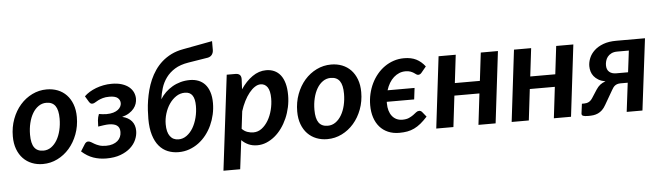

<svg xmlns="http://www.w3.org/2000/svg" viewBox="-53 -983 4719 1371"><g transform="rotate(-5 2306.0 -297.5)"><path d="M231 -87.5C202 -87.5 180.5 -97.2 166.5 -116.8C152.5 -136.2 145.5 -166.8 145.5 -208.5C145.5 -237.8 148.7 -265.7 155 -292C161.3 -318.3 170.3 -341.4 182 -361.2C193.7 -381.1 207.9 -396.8 224.8 -408.5C241.6 -420.2 260.3 -426 281 -426C309.7 -426 331 -416.2 345 -396.8C359 -377.2 366 -346.7 366 -305C366 -276 362.8 -248.3 356.5 -222C350.2 -195.7 341.2 -172.6 329.5 -152.8C317.8 -132.9 303.7 -117.1 287 -105.2C270.3 -93.4 251.7 -87.5 231 -87.5ZM219.5 7.5C256.5 7.5 291.3 -0.6 324 -16.8C356.7 -32.9 385.2 -55.1 409.8 -83.2C434.2 -111.4 453.7 -144.6 468 -182.8C482.3 -220.9 489.5 -262 489.5 -306C489.5 -340.3 484.5 -370.8 474.5 -397.5C464.5 -424.2 450.8 -446.7 433.2 -465C415.8 -483.3 394.9 -497.2 370.8 -506.8C346.6 -516.2 320.3 -521 292 -521C255 -521 220.2 -513 187.5 -497C154.8 -481 126.2 -459 101.8 -431C77.2 -403 57.8 -369.8 43.5 -331.5C29.2 -293.2 22 -251.8 22 -207.5C22 -173.2 27 -142.7 37 -116C47 -89.3 60.8 -66.8 78.5 -48.5C96.2 -30.2 117 -16.2 141 -6.8C165 2.8 191.2 7.5 219.5 7.5Z M560 -448 585.5 -405.5C590.2 -398.8 594.3 -394.7 598 -393C601.7 -391.3 606.2 -390.8 611.5 -391.5C616.8 -391.8 622.7 -394.1 629 -398.2C635.3 -402.4 643.2 -406.8 652.5 -411.5C661.8 -416.2 672.9 -420.4 685.8 -424.2C698.6 -428.1 714.3 -430 733 -430C761 -430 780.9 -425 792.8 -415C804.6 -405 810.5 -392.3 810.5 -377C810.5 -369 808.4 -360.9 804.2 -352.8C800.1 -344.6 793.7 -337.2 785 -330.5C776.3 -323.8 765.1 -318.4 751.2 -314.2C737.4 -310.1 720.8 -308 701.5 -308C692.5 -308 683.7 -308.6 675 -309.8C666.3 -310.9 657.5 -312.2 648.5 -313.5C642.5 -298.5 638.8 -283.8 637.5 -269.2C636.2 -254.8 635.5 -239.8 635.5 -224.5C647.8 -226.5 661.1 -228.5 675.2 -230.5C689.4 -232.5 701.7 -233.5 712 -233.5C724 -233.5 734.8 -232.4 744.5 -230.2C754.2 -228.1 762.4 -224.7 769.2 -220C776.1 -215.3 781.3 -209.2 785 -201.5C788.7 -193.8 790.5 -184.3 790.5 -173C790.5 -160.3 788.2 -148.5 783.5 -137.5C778.8 -126.5 771.8 -117 762.5 -109C753.2 -101 741.7 -94.7 728 -90C714.3 -85.3 698.5 -83 680.5 -83C660.8 -83 644.6 -85.2 631.8 -89.5C618.9 -93.8 608 -98.6 599 -103.8C590 -108.9 582.1 -113.7 575.2 -118C568.4 -122.3 561.3 -124.5 554 -124.5C548.7 -124.5 543.8 -122.8 539.5 -119.5C535.2 -116.2 531.8 -112.5 529.5 -108.5L498 -58.5C524.7 -34.5 552.5 -17.5 581.5 -7.5C610.5 2.5 641.3 7.5 674 7.5C713.3 7.5 747.3 2.2 776 -8.5C804.7 -19.2 828.4 -33 847.2 -50C866.1 -67 880.1 -86.1 889.2 -107.2C898.4 -128.4 903 -149.5 903 -170.5C903 -198.8 895.2 -222.2 879.5 -240.8C863.8 -259.2 841.3 -271.8 812 -278.5C832 -283.8 848.9 -290.9 862.8 -299.8C876.6 -308.6 887.9 -318.5 896.8 -329.5C905.6 -340.5 911.9 -352 915.8 -364C919.6 -376 921.5 -388 921.5 -400C921.5 -415.3 918.2 -430.2 911.8 -444.8C905.2 -459.2 895.2 -472.2 881.8 -483.5C868.2 -494.8 851.2 -503.8 830.5 -510.5C809.8 -517.2 785.3 -520.5 757 -520.5C737 -520.5 717.5 -518.7 698.5 -515C679.5 -511.3 661.5 -506.2 644.5 -499.8C627.5 -493.2 611.8 -485.6 597.2 -476.8C582.8 -467.9 570.3 -458.3 560 -448Z M1316.5 -623.5 1459 -646.5C1472 -649.5 1481.8 -655.8 1488.5 -665.2C1495.2 -674.8 1498.5 -686 1498.5 -699V-761.5L1287.5 -722C1255.8 -716.3 1227.4 -707.2 1202.2 -694.8C1177.1 -682.2 1154.8 -667.3 1135.2 -650C1115.8 -632.7 1098.8 -613.4 1084.2 -592.2C1069.8 -571.1 1057.4 -548.8 1047.2 -525.5C1037.1 -502.2 1028.8 -478.2 1022.2 -453.8C1015.8 -429.2 1010.6 -405 1006.8 -381C1002.9 -357 1000.3 -333.7 999 -311C997.7 -288.3 997 -267.3 997 -248C997 -203 1001.9 -164.3 1011.8 -132C1021.6 -99.7 1035.2 -73.2 1052.8 -52.5C1070.2 -31.8 1090.9 -16.7 1114.8 -7C1138.6 2.7 1164.3 7.5 1192 7.5C1219.3 7.5 1245.1 3.2 1269.2 -5.5C1293.4 -14.2 1315.7 -26.1 1336 -41.2C1356.3 -56.4 1374.6 -74.3 1390.8 -95C1406.9 -115.7 1420.6 -138.2 1431.8 -162.5C1442.9 -186.8 1451.5 -212.4 1457.5 -239.2C1463.5 -266.1 1466.5 -293.2 1466.5 -320.5C1466.5 -351.2 1462.8 -377.8 1455.2 -400.2C1447.8 -422.8 1437.3 -441.2 1424 -455.8C1410.7 -470.2 1394.8 -481 1376.5 -488C1358.2 -495 1338.2 -498.5 1316.5 -498.5C1292.8 -498.5 1270.4 -495.6 1249.2 -489.8C1228.1 -483.9 1208.4 -475.8 1190.2 -465.2C1172.1 -454.8 1155.5 -442.2 1140.5 -427.8C1125.5 -413.2 1112.5 -397.2 1101.5 -379.5C1105.2 -406.5 1111.1 -433.2 1119.2 -459.5C1127.4 -485.8 1139.7 -510.2 1156 -532.5C1172.3 -554.8 1193.4 -574 1219.2 -590C1245.1 -606 1277.5 -617.2 1316.5 -623.5ZM1117 -199C1117 -224 1120.8 -249.2 1128.5 -274.5C1136.2 -299.8 1146.9 -322.7 1160.8 -343C1174.6 -363.3 1191 -379.8 1210 -392.5C1229 -405.2 1250 -411.5 1273 -411.5C1297 -411.5 1314.8 -403.2 1326.2 -386.5C1337.8 -369.8 1343.5 -344.7 1343.5 -311C1343.5 -282.3 1340 -254.3 1333 -227C1326 -199.7 1316.2 -175.4 1303.8 -154.2C1291.2 -133.1 1276.1 -116 1258.2 -103C1240.4 -90 1220.8 -83.5 1199.5 -83.5C1173.5 -83.5 1153.2 -93.2 1138.8 -112.8C1124.2 -132.2 1117 -161 1117 -199Z M1499 167.5H1619L1644.5 -39C1658.5 -24.7 1674.8 -13.3 1693.2 -5C1711.8 3.3 1732.7 7.5 1756 7.5C1778.7 7.5 1800.6 3.2 1821.8 -5.5C1842.9 -14.2 1862.8 -26.2 1881.5 -41.5C1900.2 -56.8 1917.1 -75 1932.2 -96C1947.4 -117 1960.5 -140 1971.5 -165C1982.5 -190 1991 -216.5 1997 -244.5C2003 -272.5 2006 -301 2006 -330C2006 -362.3 2002.7 -390.5 1996 -414.5C1989.3 -438.5 1979.8 -458.3 1967.5 -474C1955.2 -489.7 1940.3 -501.4 1923 -509.2C1905.7 -517.1 1886.3 -521 1865 -521C1830 -521 1796.9 -510.1 1765.8 -488.2C1734.6 -466.4 1706.7 -437 1682 -400L1685.5 -473.5C1685.5 -487.5 1681.9 -497.7 1674.8 -504C1667.6 -510.3 1657.5 -513.5 1644.5 -513.5H1582ZM1816.5 -424C1837.5 -424 1853.9 -415.2 1865.8 -397.8C1877.6 -380.2 1883.5 -353.5 1883.5 -317.5C1883.5 -289.8 1880 -262.2 1873 -234.8C1866 -207.2 1856 -182.5 1843 -160.5C1830 -138.5 1814.5 -120.7 1796.5 -107C1778.5 -93.3 1758.5 -86.5 1736.5 -86.5C1722.2 -86.5 1707.8 -89 1693.2 -94C1678.8 -99 1665.8 -107.5 1654.5 -119.5L1669.5 -244C1677.5 -269.3 1687.1 -293 1698.2 -315C1709.4 -337 1721.5 -356.1 1734.5 -372.2C1747.5 -388.4 1761 -401.1 1775 -410.2C1789 -419.4 1802.8 -424 1816.5 -424Z M2269.5 -87.5C2240.5 -87.5 2219 -97.2 2205 -116.8C2191 -136.2 2184 -166.8 2184 -208.5C2184 -237.8 2187.2 -265.7 2193.5 -292C2199.8 -318.3 2208.8 -341.4 2220.5 -361.2C2232.2 -381.1 2246.4 -396.8 2263.2 -408.5C2280.1 -420.2 2298.8 -426 2319.5 -426C2348.2 -426 2369.5 -416.2 2383.5 -396.8C2397.5 -377.2 2404.5 -346.7 2404.5 -305C2404.5 -276 2401.3 -248.3 2395 -222C2388.7 -195.7 2379.7 -172.6 2368 -152.8C2356.3 -132.9 2342.2 -117.1 2325.5 -105.2C2308.8 -93.4 2290.2 -87.5 2269.5 -87.5ZM2258 7.5C2295 7.5 2329.8 -0.6 2362.5 -16.8C2395.2 -32.9 2423.8 -55.1 2448.2 -83.2C2472.8 -111.4 2492.2 -144.6 2506.5 -182.8C2520.8 -220.9 2528 -262 2528 -306C2528 -340.3 2523 -370.8 2513 -397.5C2503 -424.2 2489.2 -446.7 2471.8 -465C2454.2 -483.3 2433.4 -497.2 2409.2 -506.8C2385.1 -516.2 2358.8 -521 2330.5 -521C2293.5 -521 2258.7 -513 2226 -497C2193.3 -481 2164.7 -459 2140.2 -431C2115.8 -403 2096.3 -369.8 2082 -331.5C2067.7 -293.2 2060.5 -251.8 2060.5 -207.5C2060.5 -173.2 2065.5 -142.7 2075.5 -116C2085.5 -89.3 2099.3 -66.8 2117 -48.5C2134.7 -30.2 2155.5 -16.2 2179.5 -6.8C2203.5 2.8 2229.7 7.5 2258 7.5Z M2977.5 -91 2950 -125C2944 -132.7 2936.7 -136.5 2928 -136.5C2920 -136.5 2912.7 -133.8 2906 -128.2C2899.3 -122.8 2891.6 -116.8 2882.8 -110.2C2873.9 -103.8 2863.3 -97.8 2851 -92.2C2838.7 -86.8 2823 -84 2804 -84C2788 -84 2773.8 -87.1 2761.2 -93.2C2748.8 -99.4 2738.2 -108 2729.8 -119C2721.2 -130 2714.8 -143.2 2710.2 -158.5C2705.8 -173.8 2703.5 -190.8 2703.5 -209.5V-221H2900L2910 -302.5H2716.5C2722.5 -321.5 2730.1 -338.7 2739.2 -354C2748.4 -369.3 2759 -382.3 2771 -393C2783 -403.7 2796.1 -411.9 2810.2 -417.8C2824.4 -423.6 2839.3 -426.5 2855 -426.5C2869.7 -426.5 2881.6 -424.8 2890.8 -421.2C2899.9 -417.8 2907.6 -414 2913.8 -410C2919.9 -406 2925.2 -402.2 2929.8 -398.8C2934.2 -395.2 2939.3 -393.5 2945 -393.5C2949.7 -393.5 2954 -394.7 2958 -397C2962 -399.3 2965.3 -402.2 2968 -405.5L3003.5 -448.5C2985.2 -472.5 2964.1 -490.5 2940.2 -502.5C2916.4 -514.5 2887.5 -520.5 2853.5 -520.5C2827.2 -520.5 2802.3 -516.6 2778.8 -508.8C2755.2 -500.9 2733.5 -490 2713.5 -476C2693.5 -462 2675.5 -445.3 2659.5 -426C2643.5 -406.7 2629.8 -385.3 2618.5 -362C2607.2 -338.7 2598.5 -313.8 2592.5 -287.5C2586.5 -261.2 2583.5 -234.2 2583.5 -206.5C2583.5 -174.2 2587.8 -144.8 2596.5 -118.5C2605.2 -92.2 2617.7 -69.7 2634 -51C2650.3 -32.3 2670.2 -17.9 2693.8 -7.8C2717.2 2.4 2743.8 7.5 2773.5 7.5C2794.5 7.5 2813.8 5.9 2831.2 2.8C2848.8 -0.4 2865.5 -5.8 2881.5 -13.5C2897.5 -21.2 2913.2 -31.3 2928.8 -44C2944.2 -56.7 2960.5 -72.3 2977.5 -91Z M3526 -513H3403L3379 -312H3199.5L3223.5 -513H3100.5L3039 0H3162L3188.5 -223H3368L3341.5 0H3464.5Z M4066.5 -513H3943.5L3919.5 -312H3740L3764 -513H3641L3579.5 0H3702.5L3729 -223H3908.5L3882 0H4005Z M4517 0 4580 -512.5H4374.5C4337.8 -512.5 4306.4 -507.6 4280.2 -497.8C4254.1 -487.9 4232.6 -475.1 4215.8 -459.2C4198.9 -443.4 4186.5 -425.8 4178.5 -406.2C4170.5 -386.8 4166.5 -367.5 4166.5 -348.5C4166.5 -335.5 4168.3 -322.8 4172 -310.2C4175.7 -297.8 4181.7 -286.2 4190 -275.8C4198.3 -265.2 4209.2 -256 4222.5 -248C4235.8 -240 4252.3 -234.2 4272 -230.5C4257.3 -225.8 4244.6 -219.2 4233.8 -210.8C4222.9 -202.2 4213.2 -191.3 4204.5 -178L4167 -120C4159.3 -108 4150.6 -99.3 4140.8 -94C4130.9 -88.7 4119.7 -86 4107 -86H4090.5L4081.5 -16.5C4080.8 -8.2 4084.2 -2.5 4091.5 0.5C4098.8 3.5 4112 5 4131 5C4142.7 5 4154.2 4.2 4165.5 2.8C4176.8 1.2 4187.8 -1.9 4198.5 -6.8C4209.2 -11.6 4219.2 -18.5 4228.8 -27.5C4238.2 -36.5 4247.2 -48.5 4255.5 -63.5L4314.5 -165.5C4317.8 -171.5 4321.2 -176.9 4324.8 -181.8C4328.2 -186.6 4332.3 -190.8 4337 -194.5C4341.7 -198.2 4347.1 -201.1 4353.2 -203.2C4359.4 -205.4 4367 -206.7 4376 -207H4429.5L4404 0ZM4285.5 -344.5C4285.5 -353.8 4286.9 -363.8 4289.8 -374.5C4292.6 -385.2 4297.4 -395 4304.2 -404C4311.1 -413 4320.2 -420.4 4331.8 -426.2C4343.2 -432.1 4357.7 -435 4375 -435H4457.5L4438.5 -281H4353.5C4332.5 -281 4315.9 -286.3 4303.8 -297C4291.6 -307.7 4285.5 -323.5 4285.5 -344.5Z"/></g></svg>

Font: Lato
Style: Bold Italic
Weight: 700
Italic angle: -7°
Designer: Lukasz Dziedzic
Foundry: tyPoland Lukasz Dziedzic
Version: Version 2.007; 2014-02-27